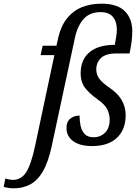

<svg xmlns="http://www.w3.org/2000/svg" viewBox="-150 -785 756 1045"><path d="M-76 240Q-91 240 -106 237.5Q-121 235 -130 232L-121 187Q-113 189 -101 191.5Q-89 194 -79 194Q-34 194 -7 151.5Q20 109 41 9L146 -485H71L82 -536H157L164 -566Q179 -640 213.5 -683.5Q248 -727 296 -746Q344 -765 402 -765Q489 -765 529.5 -724Q570 -683 570 -615Q570 -563 555 -494H482Q426 -494 400 -469.5Q374 -445 374 -407Q374 -379 390 -357Q406 -335 448 -306Q534 -248 534 -158Q534 -80 486.5 -35Q439 10 351 10Q285 10 248 -17Q211 -44 212 -90Q212 -123 233 -139.5Q254 -156 283 -156Q283 -128 288.5 -101Q294 -74 310.5 -56Q327 -38 359 -38Q397 -38 422 -63Q447 -88 447 -135Q447 -161 434 -189Q421 -217 380 -245Q339 -274 314 -305.5Q289 -337 289 -386Q289 -461 337.5 -501Q386 -541 475 -541Q479 -565 482.5 -585.5Q486 -606 486 -624Q486 -667 464.5 -693Q443 -719 397 -719Q339 -719 305.5 -682Q272 -645 258 -580L132 8Q113 97 83.5 147.5Q54 198 14 219Q-26 240 -76 240Z"/></svg>

Font: Noto Serif SemiCondensed
Style: Italic
Weight: 400
Width: 4
Italic angle: -12°
Designer: Monotype Design Team
Foundry: Monotype Imaging Inc.
Version: Version 2.013